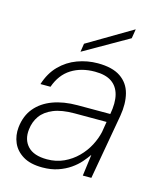

<svg xmlns="http://www.w3.org/2000/svg" viewBox="-108 -778 722 868"><g transform="rotate(15 253.0 -344.0)"><path d="M172 12Q116 12 81.5 -9Q47 -30 32.5 -63.5Q18 -97 22 -136Q28 -191 58.5 -227.5Q89 -264 139 -282.5Q189 -301 254 -301H407Q417 -355 407.5 -392Q398 -429 369.5 -448.5Q341 -468 291 -468Q227 -468 181 -439Q135 -410 114 -350H67Q84 -404 118.5 -439Q153 -474 199 -491Q245 -508 294 -508Q362 -508 400.5 -482Q439 -456 451 -410Q463 -364 453 -305L399 0H359L372 -99H371Q360 -83 343 -63.5Q326 -44 301.5 -27Q277 -10 245 1Q213 12 172 12ZM183 -29Q226 -29 261.5 -45.5Q297 -62 324 -89Q351 -116 368 -148.5Q385 -181 392 -213L400 -262H250Q190 -262 151.5 -246Q113 -230 93.5 -202.5Q74 -175 70 -139Q64 -90 92.5 -59.5Q121 -29 183 -29ZM204 -538 210 -577 418 -700H419L412 -657Z"/></g></svg>

Font: DM Sans 28pt ExtraLight
Style: Italic
Weight: 250
Italic angle: -10°
Version: Version 4.004;gftools[0.9.30]